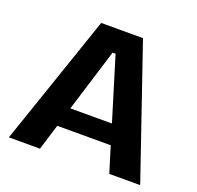

<svg xmlns="http://www.w3.org/2000/svg" viewBox="-117 -785 934 911"><g transform="rotate(20 349.5 -330.0)"><path d="M18 0 244 -660H455L681 0H525L485 -130H215L175 0ZM343 -546 245 -229H455L358 -546Z"/></g></svg>

Font: Bricolage Grotesque 10pt Bricolage Grotesque 10pt Regular
Style: Bold
Weight: 700
Designer: Mathieu Triay
Foundry: Atelier Triay
Version: Version 1.000; ttfautohint (v1.8.4.7-5d5b);gftools[0.9.32]